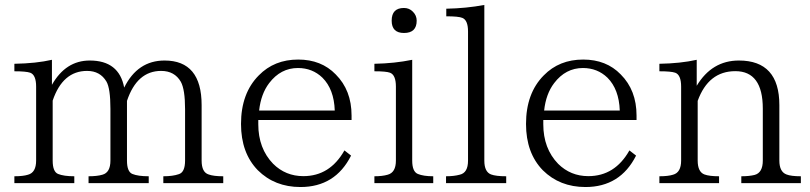

<svg xmlns="http://www.w3.org/2000/svg" viewBox="-20 -750 3275 776"><path d="M882.3 -9.8H640.1V-37.6Q678.2 -37.6 702.1 -45.9Q728 -53.2 728 -101.1V-309.1Q728 -388.2 710.9 -419.4Q685.5 -463.4 631.3 -463.4Q533.7 -463.4 493.2 -342.3V-101.1Q493.2 -55.7 515.1 -46.9Q537.6 -37.6 581.1 -37.6V-9.8H337.9V-37.6Q373 -37.6 394 -43.9Q426.3 -52.7 426.3 -101.1V-310.1Q426.3 -392.6 410.2 -420.4Q384.8 -463.4 332 -463.4Q233.4 -463.4 192.9 -343.3V-101.1Q192.9 -55.7 214.8 -46.9Q237.8 -37.6 280.3 -37.6V-9.8H38.1V-37.6Q73.7 -37.6 93.3 -43.9Q126 -52.7 126 -101.1V-399.9Q126 -447.3 102.1 -456.1Q85.4 -461.9 38.1 -461.9V-492.2Q126.5 -493.7 189.9 -508.3V-407.2Q245.6 -505.4 342.8 -505.4Q461.4 -505.4 481.9 -396Q536.1 -505.4 645 -505.4Q794.9 -505.4 794.9 -325.2V-101.1Q794.9 -53.7 823.2 -44.9Q842.8 -37.6 881.3 -37.6H882.3Z M1400.9 -265.1H1023.9V-248Q1023.9 -149.9 1084 -87.9Q1134.3 -38.1 1206.1 -38.1Q1313.5 -38.1 1372.1 -142.1L1398.9 -121.1Q1335 5.9 1194.3 5.9Q1090.3 5.9 1022 -62Q954.1 -131.8 954.1 -249Q954.1 -373 1025.9 -445.3Q1088.4 -509.3 1185.1 -509.3Q1278.8 -509.3 1336.9 -449.2Q1400.9 -385.3 1400.9 -283.2ZM1333 -303.2Q1330.1 -389.2 1283.2 -436Q1242.7 -475.1 1184.1 -475.1Q1114.3 -475.1 1067.9 -414.1Q1034.7 -370.6 1027.3 -303.2Z M1612.8 -717.8Q1634.3 -717.8 1648.9 -702.6Q1664.1 -687.5 1664.1 -666.5Q1664.1 -616.7 1612.8 -616.7Q1563 -616.7 1563 -666.5Q1563 -717.8 1612.8 -717.8ZM1731 -9.8H1493.2V-37.6Q1525.9 -37.6 1546.9 -43.9Q1580.1 -52.7 1580.1 -101.1V-399.9Q1580.1 -447.3 1556.2 -456.1Q1541 -461.9 1493.2 -461.9V-492.2Q1574.7 -493.7 1646 -508.3V-101.1Q1646 -56.2 1668.9 -46.9Q1691.4 -37.6 1731 -37.6Z M2025.9 -9.8H1782.7V-37.6Q1814.9 -37.6 1837.9 -43.9Q1871.6 -51.3 1871.6 -100.6V-623Q1871.6 -668.5 1848.6 -677.7Q1833.5 -684.1 1783.7 -684.1V-714.8Q1864.3 -716.3 1937.5 -730V-100.6Q1937.5 -55.2 1964.8 -44.9Q1984.4 -37.6 2025.9 -37.6Z M2552.7 -265.1H2175.8V-248Q2175.8 -149.9 2235.8 -87.9Q2286.1 -38.1 2357.9 -38.1Q2465.3 -38.1 2523.9 -142.1L2550.8 -121.1Q2486.8 5.9 2346.2 5.9Q2242.2 5.9 2173.8 -62Q2106 -131.8 2106 -249Q2106 -373 2177.7 -445.3Q2240.2 -509.3 2336.9 -509.3Q2430.7 -509.3 2488.8 -449.2Q2552.7 -385.3 2552.7 -283.2ZM2484.9 -303.2Q2481.9 -389.2 2435.1 -436Q2394.5 -475.1 2335.9 -475.1Q2266.1 -475.1 2219.7 -414.1Q2186.5 -370.6 2179.2 -303.2Z M3216.8 -9.8H2976.1V-37.6Q3008.3 -37.6 3029.8 -43Q3063 -51.8 3063 -101.1V-311Q3063 -462.4 2952.1 -462.4Q2843.3 -462.4 2799.8 -342.3V-101.1Q2799.8 -55.2 2827.1 -44.9Q2846.7 -37.6 2886.2 -37.6V-9.8H2645V-37.6Q2680.7 -37.6 2700.2 -43.9Q2732.9 -52.7 2732.9 -101.1V-399.9Q2732.9 -447.3 2709 -456.1Q2692.4 -461.9 2645 -461.9V-492.2Q2731 -493.7 2795.9 -508.3V-403.3Q2857.4 -505.4 2966.3 -505.4Q3129.9 -505.4 3129.9 -325.2V-101.1Q3129.9 -55.7 3158.7 -44.9Q3176.8 -37.6 3216.8 -37.6Z"/></svg>

Font: I.Ming
Style: Regular
Weight: 400
Designer: Ichiten Fonts Project
Version: Version 5.10 Mar 24, 2018